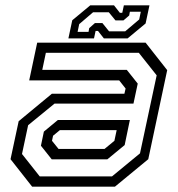

<svg xmlns="http://www.w3.org/2000/svg" viewBox="-20 -700 666 720"><path d="M100.5 0 19.5 -103 50 -245.5 174.5 -348.5H446.5L451 -368L427 -398.5H89.5L119.5 -540H526L607 -437L536 -103L411 0ZM174 -102.5 133.5 -153.5 144.5 -206.5 197 -250H467L447.5 -156L382.5 -102.5ZM129 -38.5H400L505 -125L567.5 -417.5L500.5 -502H152L138.5 -438H455.5L496.5 -386.5L480.5 -311.5H184.5L85.5 -230.5L62.5 -122.5ZM199.5 -141.5H372L409 -172L417.5 -212H204.5L179 -191L175 -172ZM236.5 -556 251 -624 318.5 -680H407.5L429.5 -652H438.5L444.5 -680H540.5L526 -612L458.5 -556H369.5L347.5 -584H338.5L332.5 -556ZM271 -580.5H312L314.5 -594.5L336 -613.5H364L389 -582.5H449.5L502 -627L508 -656H467L464.5 -642L443 -623.5H413L388 -654H329L277 -609.5Z"/></svg>

Font: Tourney
Style: Italic
Weight: 400
Italic angle: -12°
Version: Version 1.015